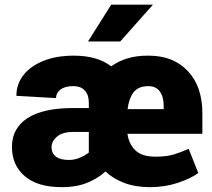

<svg xmlns="http://www.w3.org/2000/svg" viewBox="-20 -770 885 800"><path d="M604.5 9.8Q544.9 9.8 498.3 -7.6Q451.7 -24.9 419.4 -55.7Q392.6 -29.8 347.2 -10Q301.8 9.8 236.8 9.8Q136.7 9.8 83.3 -35.9Q29.8 -81.5 29.8 -158.2Q29.8 -235.4 94.2 -277.6Q158.7 -319.8 283.7 -319.8H350.1V-342.3Q350.1 -374.5 333.5 -392.8Q316.9 -411.1 285.2 -411.1Q250 -411.1 231.7 -396.7Q213.4 -382.3 213.4 -361.3L48.3 -370.6Q48.3 -419.4 77.6 -457Q106.9 -494.6 160.9 -516.4Q214.8 -538.1 287.6 -538.1Q385.7 -538.1 443.4 -493.7Q472.7 -515.1 511.7 -526.9Q550.8 -538.6 599.1 -538.1Q702.6 -538.1 762.9 -473.6Q823.2 -409.2 823.2 -298.8V-212.4H511.2Q516.6 -170.4 543.9 -143.8Q571.3 -117.2 627.4 -117.2Q674.8 -117.2 705.3 -126.7Q735.8 -136.2 766.1 -149.9L806.2 -49.3Q775.9 -26.4 721.4 -8.3Q667 9.8 604.5 9.8ZM599.1 -411.1Q555.7 -411.1 536.1 -384.8Q516.6 -358.4 511.7 -315.4H662.1V-328.1Q662.1 -367.2 645.8 -389.2Q629.4 -411.1 599.1 -411.1ZM268.1 -103.5Q289.6 -103.5 311.8 -112.5Q334 -121.6 350.1 -134.3V-218.8V-220.2H284.7Q240.2 -220.2 217.5 -200.7Q194.8 -181.2 194.8 -156.2Q194.8 -131.8 212.6 -117.7Q230.5 -103.5 268.1 -103.5ZM346.7 -597.2 443.4 -750.5H617.2L481 -597.2Z"/></svg>

Font: Vazirmatn RD UI FD Black
Style: Regular
Weight: 900
Designer: Saber Rastikerdar
Foundry: Saber Rastikerdar
Version: Version 33.003